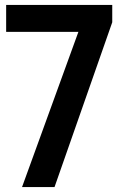

<svg xmlns="http://www.w3.org/2000/svg" viewBox="-20 -760 504 780"><path d="M69.5 0 298.5 -630.5H5V-740H436V-669.5L201.5 0Z"/></svg>

Font: Encode Sans SemiCondensed SemiCondensed SemiBold
Style: Regular
Weight: 600
Width: 4
Designer: Multiple Designers
Foundry: Impallari Type
Version: Version 3.000; ttfautohint (v1.8.3) -l 8 -r 50 -G 200 -x 14 